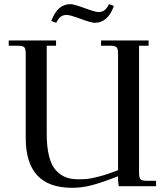

<svg xmlns="http://www.w3.org/2000/svg" viewBox="-20 -897 791 925"><path d="M22 -676.8V-702.1H250V-676.8H205.1V-252.9Q205.1 -189 216.3 -144.8Q227.5 -100.6 249 -76.9Q270.5 -53.2 296.6 -43.2Q322.8 -33.2 356.9 -33.2Q381.8 -33.2 400.1 -34.9Q418.5 -36.6 458.3 -46.9Q498 -57.1 548.8 -77.1V-637.2Q548.8 -662.1 541.7 -669.4Q534.7 -676.8 509.8 -676.8H466.8V-702.1H695.8V-676.8H649.9V-65.9Q649.9 -41 657 -33.4Q664.1 -25.9 689 -25.9H731.9V0H551.8L548.8 -25.9V-47.9Q472.7 -18.1 424.1 -5.1Q375.5 7.8 327.1 7.8Q104 7.8 104 -231V-637.2Q104 -662.1 96.9 -669.4Q89.8 -676.8 64.9 -676.8ZM227.1 -795.9Q256.8 -877 318.8 -877Q335.9 -877 387.7 -857.9Q439.5 -838.9 454.1 -838.9Q472.7 -838.9 484.4 -848.4Q496.1 -857.9 504.9 -877L528.8 -868.2Q499 -787.1 437 -787.1Q419.9 -787.1 368.2 -806.2Q316.4 -825.2 301.8 -825.2Q283.2 -825.2 271.5 -815.7Q259.8 -806.2 251 -787.1Z"/></svg>

Font: Dihjauti S
Style: Bold
Weight: 700
Designer: T. Christopher White
Version: Version 3.0.0